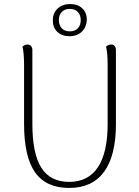

<svg xmlns="http://www.w3.org/2000/svg" viewBox="-20 -917 686 949"><path d="M553 -304Q553 -148 494.5 -68Q436 12 322 12Q208 12 153.5 -65Q99 -142 99 -304V-594Q99 -656 91 -686Q102 -697 116 -697Q127 -697 133.5 -689.5Q140 -682 140 -669V-304Q140 -157 184.5 -87.5Q229 -18 322 -18Q416 -18 464 -90.5Q512 -163 512 -304V-594Q512 -661 504 -686Q515 -697 529 -697Q540 -697 546.5 -689.5Q553 -682 553 -669ZM409 -820Q408 -783 384.5 -760.5Q361 -738 323 -738Q286 -738 263.5 -759.5Q241 -781 241 -816Q241 -853 265 -875Q289 -897 327 -897Q364 -897 386.5 -876Q409 -855 409 -820ZM271 -818Q271 -792 285.5 -777Q300 -762 325 -762Q350 -762 364.5 -777Q379 -792 379 -818Q379 -843 364.5 -858Q350 -873 325 -873Q300 -873 285.5 -858Q271 -843 271 -818Z"/></svg>

Font: Arima Madurai ExtraLight
Style: Regular
Weight: 275
Designer: Joana Correia and Natanael Gama
Foundry: NDISCOVER
Version: Version 1.020